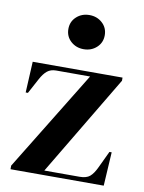

<svg xmlns="http://www.w3.org/2000/svg" viewBox="-83 -784 630 842"><g transform="rotate(10 232.5 -363.0)"><path d="M23 -16 296 -461H145Q121 -461 105.5 -448.5Q90 -436 76 -410L40 -343H30L37 -481H437V-467L170 -20H327Q357 -20 372.5 -33Q388 -46 402 -76L437 -150H447L438 0H23ZM166 -650Q166 -683 189.5 -704.5Q213 -726 247 -726Q281 -726 304.5 -704.5Q328 -683 328 -650Q328 -617 304.5 -595.5Q281 -574 247 -574Q213 -574 189.5 -595.5Q166 -617 166 -650Z"/></g></svg>

Font: DeepMind Serif Display
Style: Regular
Weight: 800
Designer: Frank Grießhammer / Modifications: Colophon Foundry
Foundry: Colophon Foundry
Version: Version 5.002